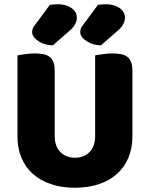

<svg xmlns="http://www.w3.org/2000/svg" viewBox="-20 -866 704 902"><path d="M602 -224Q602 -170 583.5 -125.5Q565 -81 530 -49.5Q495 -18 445 -1Q395 16 332 16Q269 16 219 -1Q169 -18 134 -49.5Q99 -81 80.5 -125.5Q62 -170 62 -224V-606Q73 -608 97 -611.5Q121 -615 143 -615Q166 -615 183.5 -611.5Q201 -608 213 -599Q225 -590 231 -574Q237 -558 237 -532V-227Q237 -179 263.5 -152Q290 -125 332 -125Q375 -125 401 -152Q427 -179 427 -227V-606Q438 -608 462 -611.5Q486 -615 508 -615Q531 -615 548.5 -611.5Q566 -608 578 -599Q590 -590 596 -574Q602 -558 602 -532ZM214 -843Q232 -846 252 -846Q290 -846 315.5 -828.5Q341 -811 341 -782Q341 -750 305 -720L228 -653Q214 -653 197 -657Q180 -661 165.5 -669.5Q151 -678 141 -689.5Q131 -701 131 -716Q131 -731 140 -743ZM440 -843Q458 -846 478 -846Q516 -846 541.5 -828.5Q567 -811 567 -782Q567 -750 531 -720L454 -653Q440 -653 423 -657Q406 -661 391.5 -669.5Q377 -678 367 -689.5Q357 -701 357 -716Q357 -731 366 -743Z"/></svg>

Font: Baloo
Style: Regular
Weight: 400
Designer: Sarang Kulkarni and Ek Type
Foundry: Ek Type
Version: Version 1.443;PS 1.000;hotconv 16.6.51;makeotf.lib2.5.65220;